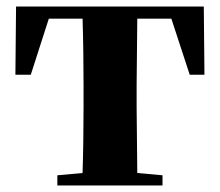

<svg xmlns="http://www.w3.org/2000/svg" viewBox="-20 -566 671 586"><path d="M231 0H476V-31L399 -38L397 -238V-308L399 -509H503L559 -338H604L602 -546H29L27 -338H74L129 -509H232C234 -451 235 -364 235 -308V-238C235 -182 234 -96 232 -38L155 -31V0Z"/></svg>

Font: Source Han Serif KR Heavy
Style: Regular
Weight: 900
Designer: Ryoko NISHIZUKA 西塚涼子 (kana & ideographs); Frank Grießhammer (Latin, Greek & Cyrillic); Wenlong ZHANG 张文龙 (bopomofo); San
Foundry: Adobe
Version: Version 2.001;hotconv 1.1.0;makeotfexe 2.6.0